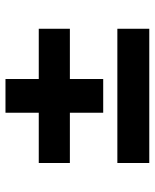

<svg xmlns="http://www.w3.org/2000/svg" viewBox="47 -707 559 693"><g transform="rotate(-90 326.5 -360.5)"><path d="M84.7 -216.4H569.2V-101.2H84.7ZM84.7 -500.1H569.2V-387.8H84.7ZM266.1 -620.2H387.8V-267.5H266.1Z"/></g></svg>

Font: WEMIX Pretendard Variable
Style: Regular
Weight: 400
Designer: Base glyphs from Inter by Rasmus Andersson; Hangeul glyphs from Noto Sans CJK(Source Han Sans) by Jang Soo-young and Kan
Foundry: Kil Hyung-jin
Version: Version 1.000;Glyphs 3.2 (3208)